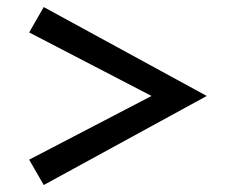

<svg xmlns="http://www.w3.org/2000/svg" viewBox="-20 -599 640 540"><path d="M103 -78.6 62 -149.9 406.2 -329.1 62 -507.8 103 -579.1 561.5 -329.1Z"/></svg>

Font: Acari Sans Medium
Style: Italic
Weight: 500
Italic angle: -13°
Designer: Alfredo Marco Pradil and Stefan Peev
Foundry: Hanken Design Co.
Version: Version 1.045